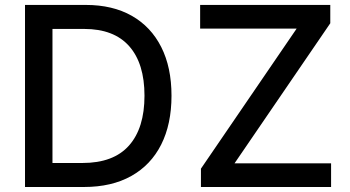

<svg xmlns="http://www.w3.org/2000/svg" viewBox="-20 -747 1400 767"><path d="M315.3 0H79.9V-727.3H322.8Q430 -727.3 506.6 -683.8Q583.1 -640.3 624.1 -559.1Q665.1 -478 665.1 -364.7Q665.1 -251.1 623.9 -169.4Q582.7 -87.7 504.4 -43.9Q426.1 0 315.3 0ZM189.6 -95.9H309.3Q433.6 -95.9 495.4 -165.7Q557.2 -235.4 557.2 -364.7Q557.2 -493.3 496.3 -562.3Q435.4 -631.4 316.1 -631.4H189.6ZM782.7 0V-73.2L1165.1 -632.8H779.5V-727.3H1299.4V-654.1L916.9 -94.5H1302.6V0Z"/></svg>

Font: Inter UI Medium
Style: Regular
Weight: 500
Designer: Rasmus Andersson
Foundry: rsms
Version: 3.2;8d6f07862